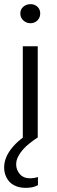

<svg xmlns="http://www.w3.org/2000/svg" viewBox="-35 -663 277 926"><path d="M75 0H147V-440H75ZM112 -551Q132 -551 145.5 -564.5Q159 -578 159 -598Q159 -618 145.5 -630.5Q132 -643 112 -643Q92 -643 77.5 -630.5Q63 -618 63 -598Q63 -578 77.5 -564.5Q92 -551 112 -551ZM90 243Q104 243 118.5 240.5Q133 238 148 230V191Q138 194 128.5 195.5Q119 197 111 197Q78 197 60.5 176.5Q43 156 43 130Q43 111 52 93Q61 75 75.5 58.5Q90 42 108.5 27.5Q127 13 147 0V-29H121Q56 8 20.5 53Q-15 98 -15 145Q-15 164 -8.5 182Q-2 200 10.5 213.5Q23 227 43 235Q63 243 90 243Z"/></svg>

Font: Tilda Sans VF
Style: Regular
Weight: 400
Designer: ParaType Ltd
Foundry: ParaType Ltd
Version: Version 1.010